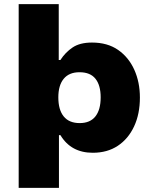

<svg xmlns="http://www.w3.org/2000/svg" viewBox="-20 -725 741 925"><path d="M70 180V-705H263V-436H271Q295 -473 330 -496.5Q365 -520 423 -520Q498 -520 549 -484.5Q600 -449 627 -389Q654 -329 654 -255Q654 -176 626 -116Q598 -56 547.5 -22.5Q497 11 427 11Q375 11 336 -10Q297 -31 271 -74H264V180ZM364 -132Q414 -132 439.5 -164Q465 -196 465 -256Q465 -314 440 -345.5Q415 -377 363 -377Q313 -377 287 -345.5Q261 -314 261 -256Q261 -196 287 -164Q313 -132 364 -132Z"/></svg>

Font: Nunito Sans 6pt Black
Style: Regular
Weight: 900
Version: Version 3.101;gftools[0.9.27]